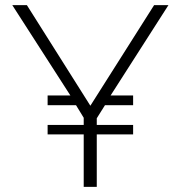

<svg xmlns="http://www.w3.org/2000/svg" viewBox="-20 -730 707 750"><path d="M412 -357H500V-319H390L358 -268V-242H500V-205H358V0H307V-205H166V-242H307V-270L277 -319H166V-357H255L28 -710H85L333 -317L582 -710H638Z"/></svg>

Font: Raleway Thin Light
Style: Regular
Weight: 300
Version: Version 4.026